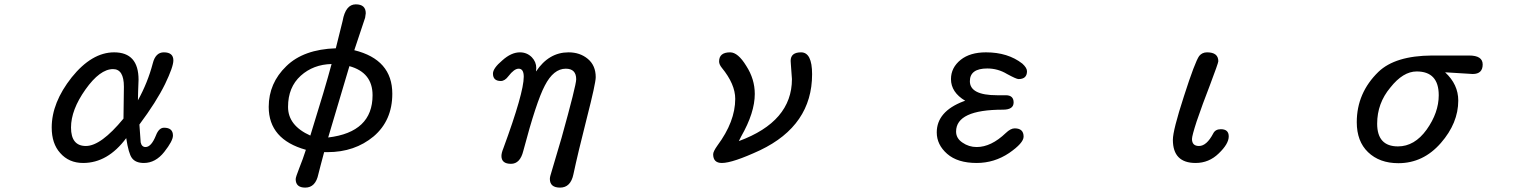

<svg xmlns="http://www.w3.org/2000/svg" viewBox="-20 -728 7040 883"><path d="M256.8 -24.4Q217.8 -67.4 217.8 -141.6Q217.8 -255.9 309.6 -372.1Q402.3 -487.3 504.9 -487.3Q617.2 -487.3 617.2 -361.3L615.2 -306.6L614.3 -266.6Q659.2 -347.7 682.6 -436.5Q695.3 -487.3 733.4 -487.3Q777.3 -487.3 777.3 -450.2Q777.3 -420.9 739.3 -341.8Q699.2 -259.8 621.1 -155.3L627 -73.2Q631.8 -51.8 649.4 -51.8Q675.8 -51.8 697.3 -105.5Q710.9 -140.6 734.4 -140.6Q775.4 -140.6 775.4 -104.5Q775.4 -80.1 735.4 -29.3Q695.3 21.5 641.6 21.5Q603.5 21.5 586.9 -1Q571.3 -21.5 560.5 -92.8Q475.6 21.5 362.3 21.5Q296.9 21.5 256.8 -24.4ZM547.9 -182.6 549.8 -329.1Q549.8 -410.2 500 -410.2Q439.5 -410.2 373 -316.4Q306.6 -222.7 306.6 -141.6Q306.6 -56.6 375 -56.6Q444.3 -56.6 547.9 -182.6Z M1339.8 95.7Q1339.8 86.9 1356.4 44.9Q1373 3.9 1386.7 -39.1Q1215.8 -86.9 1215.8 -236.3Q1215.8 -345.7 1296.9 -423.8Q1376 -501 1524.4 -505.9L1555.7 -631.8Q1569.3 -708 1616.2 -708Q1662.1 -708 1662.1 -667L1659.2 -646.5L1609.4 -497.1Q1784.2 -454.1 1784.2 -296.9Q1784.2 -173.8 1698.2 -100.6Q1611.3 -28.3 1486.3 -28.3H1470.7L1455.1 30.3L1444.3 72.3Q1431.6 134.8 1383.8 134.8Q1339.8 134.8 1339.8 95.7ZM1504.9 -433.6Q1420.9 -431.6 1363.3 -379.9Q1304.7 -327.1 1304.7 -236.3Q1304.7 -150.4 1407.2 -104.5Q1476.6 -327.1 1504.9 -433.6ZM1693.4 -290Q1693.4 -394.5 1586.9 -423.8L1489.3 -95.7Q1693.4 -120.1 1693.4 -290Z M2508.8 94.7Q2508.8 85 2516.6 61.5L2562.5 -93.8Q2629.9 -335.9 2629.9 -363.3Q2629.9 -412.1 2582 -412.1Q2525.4 -412.1 2485.4 -334Q2446.3 -259.8 2386.7 -34.2Q2372.1 25.4 2330.1 25.4Q2286.1 25.4 2286.1 -10.7Q2286.1 -24.4 2294.9 -45.9Q2388.7 -300.8 2388.7 -375Q2388.7 -412.1 2365.2 -412.1Q2344.7 -412.1 2318.4 -377.9Q2301.8 -355.5 2283.2 -355.5Q2247.1 -355.5 2247.1 -389.6Q2247.1 -414.1 2290 -450.2Q2331.1 -487.3 2371.1 -487.3Q2403.3 -487.3 2425.8 -464.8Q2446.3 -443.4 2446.3 -415L2445.3 -404.3V-399.4Q2503.9 -487.3 2594.7 -487.3Q2647.5 -487.3 2683.6 -457Q2719.7 -426.8 2719.7 -373Q2719.7 -344.7 2678.7 -184.6Q2637.7 -23.4 2617.2 73.2Q2604.5 134.8 2555.7 134.8Q2508.8 134.8 2508.8 94.7Z M3259.8 -18.6Q3259.8 -31.2 3279.3 -58.6Q3361.3 -168.9 3361.3 -273.4Q3361.3 -340.8 3299.8 -416Q3287.1 -431.6 3287.1 -445.3Q3287.1 -487.3 3337.9 -487.3Q3374 -487.3 3412.1 -424.8Q3451.2 -364.3 3451.2 -295.9Q3451.2 -210 3388.7 -100.6L3377.9 -79.1Q3622.1 -168.9 3622.1 -364.3L3617.2 -431.6L3616.2 -448.2Q3616.2 -487.3 3664.1 -487.3Q3714.8 -487.3 3714.8 -386.7Q3714.8 -151.4 3475.6 -37.1Q3349.6 21.5 3299.8 21.5Q3259.8 21.5 3259.8 -18.6Z M4335.9 -20.5Q4288.1 -62.5 4288.1 -119.1Q4288.1 -214.8 4410.2 -261.7L4418.9 -264.6Q4353.5 -303.7 4353.5 -364.3Q4353.5 -417 4398.4 -453.1Q4441.4 -487.3 4514.6 -487.3Q4615.2 -487.3 4681.6 -435.5Q4703.1 -416 4703.1 -400.4Q4703.1 -364.3 4664.1 -364.3Q4654.3 -364.3 4611.3 -387.7Q4569.3 -413.1 4520.5 -413.1Q4440.4 -413.1 4440.4 -354.5Q4440.4 -290 4565.4 -290H4605.5Q4641.6 -290 4641.6 -256.8Q4641.6 -223.6 4592.8 -223.6Q4377 -223.6 4377 -123Q4377 -91.8 4406.2 -72.3Q4435.5 -51.8 4471.7 -51.8Q4538.1 -51.8 4605.5 -116.2Q4627.9 -137.7 4646.5 -137.7Q4687.5 -137.7 4687.5 -99.6Q4687.5 -70.3 4621.1 -24.4Q4552.7 21.5 4471.7 21.5Q4383.8 21.5 4335.9 -20.5Z M5374 -85Q5374 -128.9 5424.8 -285.2Q5475.6 -443.4 5495.1 -470.7Q5508.8 -487.3 5531.2 -487.3Q5583 -487.3 5583 -446.3Q5583 -438.5 5543.9 -335Q5510.7 -250 5483.4 -169.9Q5461.9 -103.5 5461.9 -88.9Q5461.9 -56.6 5494.1 -56.6Q5529.3 -56.6 5559.6 -114.3Q5569.3 -133.8 5594.7 -133.8Q5630.9 -133.8 5630.9 -100.6Q5630.9 -66.4 5585 -22.5Q5540 21.5 5478.5 21.5Q5374 21.5 5374 -85Z M6271.5 -28.3Q6219.7 -78.1 6219.7 -166Q6219.7 -300.8 6319.3 -397.5Q6396.5 -471.7 6565.4 -472.7H6736.3Q6798.8 -472.7 6798.8 -431.6Q6798.8 -387.7 6752.9 -387.7L6626 -395.5Q6686.5 -339.8 6686.5 -265.6Q6686.5 -162.1 6606.4 -70.3Q6525.4 22.5 6411.1 22.5Q6324.2 22.5 6271.5 -28.3ZM6541 -131.8Q6596.7 -210 6596.7 -290Q6596.7 -399.4 6495.1 -399.4Q6432.6 -399.4 6374 -325.2Q6313.5 -252.9 6313.5 -159.2Q6313.5 -54.7 6409.2 -54.7Q6485.4 -54.7 6541 -131.8Z"/></svg>

Font: KTXP_ComRound
Style: Medium
Weight: 500
Version: Version 1.01;May 16, 2022;FontCreator 13.0.0.2683 64-bit